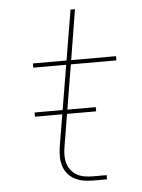

<svg xmlns="http://www.w3.org/2000/svg" viewBox="-53 -777 605 819"><g transform="rotate(-5 250.0 -367.5)"><path d="M313 0Q292 0 272 -3.5Q252 -7 234.5 -16Q217 -25 204.5 -40Q192 -55 186 -74Q180 -93 180 -113.5Q180 -134 183 -155L241 -502H100V-520H244L280 -735H299L264 -520H456V-502H261L203 -152Q200 -134 200 -116Q200 -98 205 -82Q210 -66 220.5 -53Q231 -40 245.5 -32Q260 -24 277.5 -21Q295 -18 313 -18H372V0ZM89 -293V-311H351V-293Z"/></g></svg>

Font: Iosevka SS04 Thin
Style: Italic
Weight: 100
Italic angle: -9°
Monospace: yes
Designer: Belleve Invis
Foundry: Belleve Invis
Version: Version 19.0.0; ttfautohint (v1.8.4)